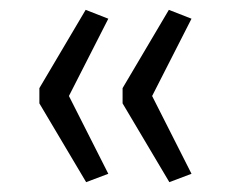

<svg xmlns="http://www.w3.org/2000/svg" viewBox="-20 -460 457 390"><path d="M155 -90 60 -250V-281L154 -440L200 -422L120 -265L200 -107ZM324 -90 229 -250V-281L323 -440L369 -422L289 -265L369 -107Z"/></svg>

Font: Nunito Sans 12pt ExtraLight 12pt Light
Style: Regular
Weight: 300
Version: Version 3.101;gftools[0.9.27]